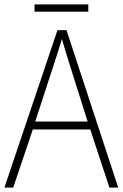

<svg xmlns="http://www.w3.org/2000/svg" viewBox="-20 -852 557 872"><path d="M477 0 390 -264H129L40 0H0L241 -715H282L517 0ZM288 -585Q282 -605 275 -628Q268 -651 261 -675Q254 -652 247 -629Q240 -606 233 -585L140 -300H378ZM381 -832V-799H137V-832Z"/></svg>

Font: Noto Sans Khmer SemiCondensed ExtraLight
Style: Regular
Weight: 200
Width: 4
Designer: Danh Hong and the Monotype Design Team
Foundry: Monotype Imaging Inc.
Version: Version 2.004; ttfautohint (v1.8.4.7-5d5b)